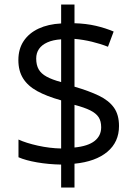

<svg xmlns="http://www.w3.org/2000/svg" viewBox="-20 -779 612 857"><path d="M252.9 58.1V-44.4Q196.8 -45.4 145.8 -54.2Q94.7 -63 62.5 -77.1V-156.2Q96.2 -140.6 148.9 -128.9Q201.7 -117.2 252.9 -116.2V-331.1Q188.5 -349.1 146.2 -372.3Q104 -395.5 83 -429.2Q62 -462.9 62 -510.7Q62 -560.5 85.7 -595.9Q109.4 -631.3 152.3 -651.4Q195.3 -671.4 252.9 -674.3V-758.8H312.5V-675.3Q364.7 -673.8 407.7 -663.8Q450.7 -653.8 487.3 -638.2L461.9 -570.3Q428.7 -583.5 390.1 -592.8Q351.6 -602.1 312.5 -605.5V-392.1Q377.9 -373 422.1 -351.6Q466.3 -330.1 488.8 -298.3Q511.2 -266.6 511.2 -216.3Q511.2 -145 459 -101.3Q406.7 -57.6 312.5 -48.3V58.1ZM312.5 -120.6Q372.6 -126.5 402.1 -149.7Q431.6 -172.9 431.6 -210.9Q431.6 -238.3 420.2 -255.9Q408.7 -273.4 382.8 -286.4Q356.9 -299.3 312.5 -311ZM252.9 -412.6V-603.5Q216.3 -601.1 191.4 -589.8Q166.5 -578.6 154.1 -560.5Q141.6 -542.5 141.6 -517.6Q141.6 -488.8 152.6 -469.5Q163.6 -450.2 188.2 -436.8Q212.9 -423.3 252.9 -412.6Z"/></svg>

Font: Wonky
Style: Regular
Weight: 400
Designer: Monotype Design Team
Foundry: Monotype Imaging Inc.
Version: Version 3.000